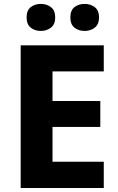

<svg xmlns="http://www.w3.org/2000/svg" viewBox="-20 -941 591 961"><path d="M499.4 0H83.5V-714H499.4V-583.8H242.9V-435.6H482V-305.7H242.9V-131.6H499.4ZM113.1 -853.6Q113.1 -889 133.8 -905.3Q154.6 -921.5 184.4 -921.5Q213.5 -921.5 234.9 -905.3Q256.3 -889 256.3 -853.6Q256.3 -819.2 234.9 -802.6Q213.5 -786.1 184.4 -786.1Q154.6 -786.1 133.8 -802.6Q113.1 -819.2 113.1 -853.6ZM332.1 -853.6Q332.1 -889 352.7 -905.3Q373.3 -921.5 403.7 -921.5Q432.8 -921.5 454.2 -905.3Q475.7 -889 475.7 -853.6Q475.7 -819.2 454.2 -802.6Q432.8 -786.1 403.7 -786.1Q373.3 -786.1 352.7 -802.6Q332.1 -819.2 332.1 -853.6Z"/></svg>

Font: Noto Sans Oriya
Style: Regular
Weight: 400
Designer: Amélie Bonet and Sol Matas
Foundry: Google LLC
Version: Version 2.006